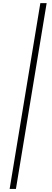

<svg xmlns="http://www.w3.org/2000/svg" viewBox="-20 -982 332 1236"><path d="M280.3 -961.9 82.5 234.4H42L239.7 -961.9Z"/></svg>

Font: Inter ExtraLight
Style: Italic
Weight: 250
Italic angle: -9.3988°
Designer: Rasmus Andersson
Foundry: rsms
Version: Version 4.001;git-66647c0bb